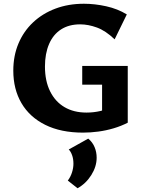

<svg xmlns="http://www.w3.org/2000/svg" viewBox="-20 -693 765 1025"><path d="M423 15Q305 15 221.5 -26.5Q138 -68 94.5 -142.5Q51 -217 51 -316Q51 -395 78.5 -460.5Q106 -526 156.5 -573.5Q207 -621 276 -647Q345 -673 428 -673Q486 -673 547 -659.5Q608 -646 657 -616L592 -483Q544 -529 497.5 -546Q451 -563 408 -563Q348 -563 306 -536Q264 -509 242 -458Q220 -407 220 -338Q220 -261 247.5 -205.5Q275 -150 324.5 -121Q374 -92 442 -92Q480 -92 516.5 -100.5Q553 -109 583 -128L525 -61V-241H419V-341H662V-38Q627 -20 586.5 -8Q546 4 504.5 9.5Q463 15 423 15ZM394 312 342 271Q357 251 364.5 227Q372 203 372 181Q372 156 365 136Q358 116 347 105L451 47Q474 66 485 92.5Q496 119 496 149Q496 196 467.5 241.5Q439 287 394 312Z"/></svg>

Font: Ysabeau SC ExtraBold
Style: Regular
Weight: 800
Designer: Christian Thalmann (Catharsis Fonts)
Version: Version 2.001;gftools[0.9.30]; featfreeze: smcp